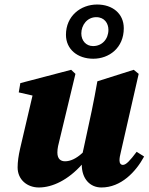

<svg xmlns="http://www.w3.org/2000/svg" viewBox="-20 -814 658 850"><path d="M429 16C516 16 581 -53 618 -121L585 -142C555 -102 538 -84 524 -84C515 -84 509 -91 509 -104C509 -114 511 -125 515 -141L594 -487L572 -505L411 -454C403 -409 395 -366 386 -323L352 -165C350 -156 348 -147 346 -138C317 -111 291 -100 268 -100C250 -100 234 -109 234 -139C234 -158 239 -176 244 -196L314 -487L295 -505L70 -446L63 -405L124 -391L69 -156C62 -125 58 -98 58 -73C58 -18 101 16 152 16C213 16 282 -18 342 -85C342 -23 378 16 429 16ZM392 -610C361 -610 340 -634 340 -666C340 -703 366 -738 406 -738C443 -738 460 -710 460 -682C460 -641 432 -610 392 -610ZM393 -554C463 -554 528 -602 528 -689C528 -754 478 -794 410 -794C337 -794 272 -743 272 -660C272 -596 323 -554 393 -554Z"/></svg>

Font: Source Serif Pro Black
Style: Italic
Weight: 900
Italic angle: -12°
Designer: Frank Grießhammer
Foundry: Adobe Systems Incorporated
Version: Version 3.001;hotconv 1.0.111;makeotfexe 2.5.65597